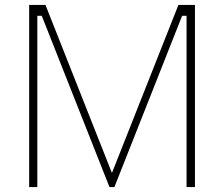

<svg xmlns="http://www.w3.org/2000/svg" viewBox="-20 -757 906 777"><path d="M98 0V-737H164L433 -57L702 -737H769V0H735V-693H717L443 0H423L149 -693H131V0Z"/></svg>

Font: Tomorrow ExtraLight
Style: Regular
Weight: 275
Designer: Tony de Marco, Monica Rizzolli
Foundry: Just in Type
Version: Version 2.002